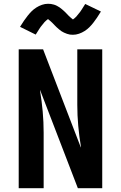

<svg xmlns="http://www.w3.org/2000/svg" viewBox="-20 -996 640 1016"><path d="M79 0V-735H208L408 -215Q408 -215 408 -215.5Q408 -216 408 -216V-219Q408 -219 408 -219.5Q408 -220 408 -220V-221Q399 -275 394 -330.5Q389 -386 389 -441V-735H521V0H392L192 -520Q192 -520 192 -519.5Q192 -519 192 -519V-516Q201 -461 206 -405.5Q211 -350 211 -294V0ZM366 -812Q357 -812 350 -813Q343 -814 334.5 -817Q326 -820 318.5 -823.5Q311 -827 305 -831Q299 -835 292 -841Q285 -847 279.5 -852Q274 -857 268.5 -863Q263 -869 256.5 -875.5Q250 -882 245 -886Q240 -890 234 -895Q231 -893 225 -888Q219 -883 216 -879.5Q213 -876 210 -872Q207 -868 203 -863.5Q199 -859 195 -853.5Q191 -848 187 -841.5Q183 -835 178.5 -828Q174 -821 169 -813L86 -854Q97 -872 107 -886.5Q117 -901 127 -913.5Q137 -926 147.5 -936.5Q158 -947 172 -956Q186 -965 202 -970.5Q218 -976 234 -976Q243 -976 250 -975Q257 -974 265.5 -971.5Q274 -969 281.5 -965Q289 -961 295 -957Q301 -953 308 -947Q315 -941 320.5 -936Q326 -931 331.5 -925Q337 -919 343.5 -912.5Q350 -906 355 -902Q360 -898 366 -893Q369 -895 375 -900Q381 -905 384 -908.5Q387 -912 390 -916Q393 -920 397 -924.5Q401 -929 405 -934.5Q409 -940 413 -946.5Q417 -953 421.5 -960Q426 -967 431 -975L514 -935Q503 -917 493 -902Q483 -887 473 -874.5Q463 -862 452.5 -851.5Q442 -841 428 -832Q414 -823 398 -817.5Q382 -812 366 -812Z"/></svg>

Font: Iosevka SS04 XBd Ex
Style: Regular
Weight: 800
Width: 7
Monospace: yes
Designer: Belleve Invis
Foundry: Belleve Invis
Version: Version 19.0.0; ttfautohint (v1.8.4)